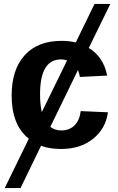

<svg xmlns="http://www.w3.org/2000/svg" viewBox="-20 -745 596 973"><path d="M290 10Q233 10 188 -6L84 208H4L126 -42Q39 -111 39 -261Q39 -392 105 -465Q171 -538 292 -538Q329 -538 364 -530L459 -725H539L430 -502Q505 -456 523 -362L385 -355Q381 -375 375 -390L235 -102Q258 -84 291 -84Q331 -84 357 -109Q383 -134 389 -182L527 -176Q516 -93 451.5 -41.5Q387 10 290 10ZM183 -267Q183 -214 192 -177L320 -439Q305 -444 289 -444Q183 -444 183 -267Z"/></svg>

Font: Libra Sans
Style: Bold
Weight: 700
Foundry: Context Ltd
Version: Version 1.000